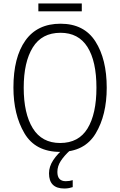

<svg xmlns="http://www.w3.org/2000/svg" viewBox="-20 -861 689 1101"><path d="M592 -358Q592 -522 527 -623.5Q462 -725 327 -725Q194 -725 125.5 -628.5Q57 -532 57 -359Q57 -204 120 -97Q183 10 325 10Q465 10 528.5 -95.5Q592 -201 592 -358ZM116 -358Q116 -505 168 -589Q220 -673 327 -673Q430 -673 481.5 -591.5Q533 -510 533 -358Q533 -208 482 -124.5Q431 -41 325 -41Q220 -41 168 -125.5Q116 -210 116 -358ZM449 -841V-796H200V-841ZM309 125Q309 92 328.5 62Q348 32 383 0L350 -12Q310 20 285.5 57Q261 94 261 133Q261 220 349 220Q364 220 376 217.5Q388 215 397 212V172Q379 178 357 178Q309 178 309 125Z"/></svg>

Font: Noto Sans UI SemiCondensed Light
Style: Regular
Weight: 300
Width: 4
Designer: Monotype Design Team
Foundry: Monotype Imaging Inc.
Version: Version 1.901